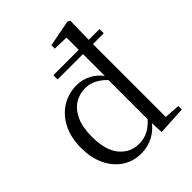

<svg xmlns="http://www.w3.org/2000/svg" viewBox="-226 -936 1081 1081"><g transform="rotate(-45 314.5 -395.0)"><path d="M227.9 -614.1V-647.9H595.2V-614.1ZM136.1 -249.5Q136.1 -139.6 182 -86.1Q227.9 -32.7 296.2 -32.7Q336.4 -32.7 370.6 -50.6Q404.7 -68.5 439.4 -110.2L447.4 -107.1L448.8 -90.8Q412.4 -35.6 366.2 -10.5Q320.1 14.6 267.4 14.6Q204 14.6 154.4 -18Q104.9 -50.6 76.7 -109.5Q48.4 -168.5 48.4 -247Q48.4 -330.7 79.2 -390.6Q109.9 -450.6 162.7 -483.3Q215.6 -516 280.4 -516Q328.3 -516 370.8 -492.3Q413.3 -468.6 450 -413.6H455.5L440.8 -396.7Q405.2 -434.9 372.6 -452.4Q340 -469.9 302.8 -469.9Q256.9 -469.9 219 -446.3Q181.2 -422.7 158.7 -374Q136.1 -325.2 136.1 -249.5ZM602.6 0 433 9.6 428.1 -88.6 427.9 -91.2V-418.7L429.9 -425.7V-745.1L339.3 -748.1V-775.1L497.5 -805.5L512.3 -796.5L509.3 -633.4V-34.2L602.6 -27.8Z"/></g></svg>

Font: Noto Serif HK ExtraLight
Style: Regular
Weight: 200
Designer: Ryoko NISHIZUKA 西塚涼子 (kana & ideographs); Frank Grießhammer (Latin, Greek & Cyrillic); Wenlong ZHANG 张文龙 (bopomofo); San
Foundry: Adobe
Version: Version 2.002-H1;hotconv 1.1.0;makeotfexe 2.6.0